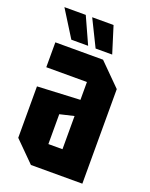

<svg xmlns="http://www.w3.org/2000/svg" viewBox="-137 -797 680 870"><g transform="rotate(20 203.0 -362.0)"><path d="M26 -96V-344L232 -354V-440H36V-560H266L370 -456V0H122ZM164 -260V-116H232V-276ZM257 -724 297 -596H217L154 -724ZM123 -724 181 -596H100L20 -724Z"/></g></svg>

Font: Tektur Condensed SemiBold
Style: Regular
Weight: 600
Width: 3
Designer: Adam Jagosz
Foundry: Adam Jagosz
Version: Version 1.005;gftools[0.9.30]